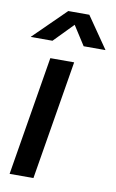

<svg xmlns="http://www.w3.org/2000/svg" viewBox="-85 -782 502 829"><g transform="rotate(10 166.5 -368.0)"><path d="M18.1 0 104.5 -522.5H209L122.6 0ZM100.6 -598.1H5.9V-599.1L145.5 -736.3H237.8L332.5 -599.1V-598.1H237.3L183.1 -682.6Z"/></g></svg>

Font: Inter 28pt Medium
Style: Italic
Weight: 500
Italic angle: -9.3988°
Designer: Rasmus Andersson
Foundry: rsms
Version: Version 4.001;git-66647c0bb